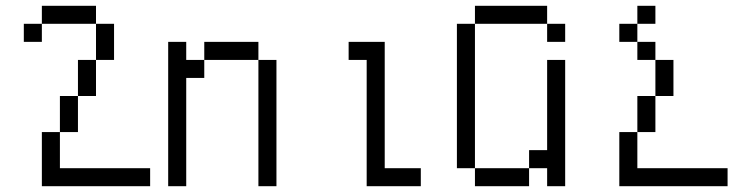

<svg xmlns="http://www.w3.org/2000/svg" viewBox="-20 -645 2540 665"><path d="M500 0V-62.5H187.5Q187.5 -62.5 187.5 -187.5H125V0ZM187.5 -187.5H250Q250 -187.5 250 -312.5H187.5Q187.5 -312.5 187.5 -187.5ZM250 -312.5H312.5Q312.5 -312.5 312.5 -437.5H250Q250 -437.5 250 -312.5ZM312.5 -437.5H375Q375 -437.5 375 -562.5H312.5Q312.5 -562.5 312.5 -437.5ZM125 -562.5H62.5V-500H125ZM125 -562.5H312.5V-625H125Z M562.5 -500Q562.5 -500 562.5 0H625Q625 0 625 -375H687.5V-437.5H625V-500ZM875 -437.5V0H937.5V-437.5ZM687.5 -437.5H875V-500H687.5Z M1437.5 0V-62.5H1312.5V-500H1187.5V-437.5H1250V0Z M1937.5 -500V-562.5H1875V-500ZM1625 -62.5V0H1812.5V-62.5ZM1625 -62.5Q1625 -62.5 1625 -562.5H1562.5Q1562.5 -562.5 1562.5 -62.5ZM1875 -62.5V0H1937.5V-437.5H1875V-125H1812.5V-62.5ZM1625 -562.5H1875V-625H1625Z M2500 0V-62.5H2187.5Q2187.5 -62.5 2187.5 -187.5H2125V0ZM2250 -562.5V-625H2187.5V-562.5H2125V-500H2187.5V-437.5H2250Q2250 -437.5 2250 -312.5H2187.5Q2187.5 -312.5 2187.5 -187.5H2250Q2250 -187.5 2250 -312.5H2312.5Q2312.5 -312.5 2312.5 -437.5H2250V-500H2187.5V-562.5Z"/></svg>

Font: BFUnifontExMono
Style: Regular
Weight: 500
Version: Version 15.0.06